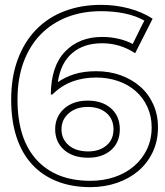

<svg xmlns="http://www.w3.org/2000/svg" viewBox="-20 -745 677 790"><path d="M400 -567Q324 -567 276.5 -526Q229 -485 218 -407Q248 -428 286.5 -440Q325 -452 376 -452Q430 -452 476 -435.5Q522 -419 556.5 -389Q591 -359 610.5 -316Q630 -273 630 -221Q630 -165 608.5 -119.5Q587 -74 549.5 -42Q512 -10 461 7.5Q410 25 352 25Q275 25 214.5 1Q154 -23 112 -68.5Q70 -114 48 -181Q26 -248 26 -335Q26 -428 53 -500.5Q80 -573 128.5 -623Q177 -673 245 -699Q313 -725 396 -725Q455 -725 510 -710.5Q565 -696 608 -668L536 -526Q474 -567 400 -567ZM189 -356Q190 -473 248 -533Q306 -593 400 -593Q435 -593 467.5 -585.5Q500 -578 526 -564Q539 -589 549.5 -611.5Q560 -634 574 -660Q539 -680 493.5 -689.5Q448 -699 396 -699Q319 -699 256 -674.5Q193 -650 147.5 -603.5Q102 -557 77 -489.5Q52 -422 52 -335Q52 -173 131 -87Q210 -1 352 -1Q405 -1 451 -16.5Q497 -32 531 -61Q565 -90 584.5 -130.5Q604 -171 604 -221Q604 -267 586.5 -305Q569 -343 538.5 -370Q508 -397 466 -411.5Q424 -426 376 -426Q322 -426 277.5 -409.5Q233 -393 195 -356ZM473 -213Q473 -159 437 -127.5Q401 -96 343 -96Q280 -96 243.5 -128.5Q207 -161 207 -213Q207 -265 244 -298Q281 -331 341 -331Q401 -331 437 -299Q473 -267 473 -213ZM447 -213Q447 -255 418 -280Q389 -305 341 -305Q293 -305 263 -279Q233 -253 233 -213Q233 -173 262.5 -147.5Q292 -122 343 -122Q389 -122 418 -146.5Q447 -171 447 -213Z"/></svg>

Font: CMG Sans Outline
Style: Outline
Weight: 700
Designer: Julieta Ulanovsky
Foundry: Julieta Ulanovsky
Version: Version 7.200